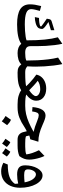

<svg xmlns="http://www.w3.org/2000/svg" viewBox="1077 -1881 1084 3278"><g transform="rotate(90 1619.0 -242.0)"><path d="M768.1 -218.8Q768.1 -169.9 797.9 -150.1Q827.6 -130.4 870.6 -130.4H887.2V0H886.7Q835 0 795.2 -15.1Q755.4 -30.3 726.6 -63Q678.7 -25.9 593.5 -8.8Q508.3 8.3 396 8.3Q221.2 8.3 137.7 -45.2Q54.2 -98.6 54.2 -210.4Q54.2 -254.4 60.8 -297.4Q67.4 -340.3 83.5 -403.3L166 -380.4Q155.3 -342.8 145.5 -300.5Q135.7 -258.3 135.7 -231Q135.7 -174.3 199 -148.9Q262.2 -123.5 398.4 -123.5Q454.6 -123.5 508.5 -127.4Q562.5 -131.3 605 -137.9Q647.5 -144.5 668.9 -153.3Q668.9 -331.1 655.8 -462.4Q642.6 -593.8 616.7 -687.5L727.5 -764.2Q740.7 -706.5 749.8 -634Q758.8 -561.5 763.4 -482.7Q768.1 -403.8 768.1 -327.6ZM496.1 -628.4V-569.3L354.5 -526.9Q410.6 -492.2 442.4 -465.3Q474.1 -438.5 474.1 -417.5Q474.1 -398.9 467.3 -377.9Q460.4 -356.9 452.6 -350.1Q426.3 -323.2 375 -309.1Q323.7 -294.9 272 -294.9L286.6 -366.2Q376 -366.2 427.7 -386.7L430.2 -405.3Q407.7 -422.9 369.9 -450.4Q332 -478 299.3 -499L302.7 -520Q307.1 -553.7 317.1 -564.9Q327.1 -576.2 345.2 -582Z M1074.2 -764.2Q1088.9 -697.3 1098.4 -619.1Q1107.9 -541 1112.8 -461.7Q1117.7 -382.3 1117.7 -312Q1117.7 -292.5 1116.5 -251Q1115.2 -209.5 1112.8 -165.5Q1143.1 -140.6 1166.3 -135.5Q1189.5 -130.4 1218.3 -130.4H1218.8V0H1218.3Q1166.5 0 1133.5 -16.1Q1100.6 -32.2 1079.1 -64Q1044.9 -29.3 995.1 -14.6Q945.3 0 887.2 0Q877.9 0 873.5 -7.8Q869.1 -15.6 869.1 -34.7V-95.7Q869.1 -114.7 873.5 -122.6Q877.9 -130.4 887.2 -130.4Q921.9 -130.4 955.8 -134.3Q989.7 -138.2 1013.7 -148.9Q1013.7 -242.7 1008.8 -339.4Q1003.9 -436 992.9 -526.4Q981.9 -616.7 962.9 -691.4Z M1492.2 -488.8Q1585.9 -488.8 1642.6 -442.4Q1699.2 -396 1699.2 -318.8Q1699.2 -268.6 1669.7 -224.4Q1640.1 -180.2 1594.2 -148.4Q1640.1 -130.4 1760.7 -130.4H1761.2V0H1760.7Q1676.8 0 1618.9 -16.4Q1561 -32.7 1522 -61.5Q1482.9 -39.6 1445.1 -26.1Q1407.2 -12.7 1354.5 -6.3Q1301.8 0 1218.8 0Q1212.4 0 1206.5 -7.6Q1200.7 -15.1 1200.7 -34.7V-95.7Q1200.7 -114.7 1205.8 -122.6Q1210.9 -130.4 1218.8 -130.4Q1310.5 -130.4 1365.5 -134.5Q1420.4 -138.7 1452.1 -145.5Q1430.2 -172.4 1395.8 -204.6Q1361.3 -236.8 1323.7 -267.6Q1286.1 -298.3 1253.9 -320.3Q1263.7 -371.1 1296.4 -408.9Q1329.1 -446.8 1379.6 -467.8Q1430.2 -488.8 1492.2 -488.8ZM1502.4 -386.7Q1416 -386.7 1358.9 -343.8Q1395 -317.4 1438.2 -277.6Q1481.4 -237.8 1521 -198.2Q1566.4 -228.5 1593.5 -258.3Q1620.6 -288.1 1620.6 -312Q1620.6 -342.3 1585.4 -364.5Q1550.3 -386.7 1502.4 -386.7Z M1952.1 -477.5Q1979 -477.5 2014.9 -465.8Q2050.8 -454.1 2106.9 -428.7Q2192.9 -390.1 2261.5 -372.6Q2330.1 -355 2399.9 -355L2357.9 -216.3Q2342.8 -214.4 2325.9 -210Q2309.1 -205.6 2293.5 -200.2L2306.6 -143.1Q2332 -134.8 2359.4 -132.6Q2386.7 -130.4 2422.4 -130.4H2451.7V0H2364.3Q2309.6 0 2278.3 -26.1Q2247.1 -52.2 2235.8 -96.2L2220.7 -157.2Q2203.1 -148.9 2183.6 -138.2Q2164.1 -127.4 2144.5 -114.7Q2069.3 -63 1989.7 -31.5Q1910.2 0 1814 0H1761.2Q1752 0 1747.6 -7.8Q1743.2 -15.6 1743.2 -34.7V-95.7Q1743.2 -114.7 1747.6 -122.6Q1752 -130.4 1761.2 -130.4H1788.1Q1860.4 -130.4 1928.2 -145.5Q1996.1 -160.6 2069.6 -192.4Q2143.1 -224.1 2231.4 -273.4Q2183.1 -284.7 2143.1 -297.9Q2103 -311 2048.3 -333.5Q2009.3 -349.1 1986.6 -355.2Q1963.9 -361.3 1948.7 -361.3Q1919.4 -361.3 1905.3 -336.9Q1891.1 -312.5 1882.3 -248.5L1807.6 -254.9Q1818.4 -368.2 1855.2 -422.9Q1892.1 -477.5 1952.1 -477.5ZM2024.9 112.8Q2048.3 122.1 2071.3 138.7Q2094.2 155.3 2116.7 178.2Q2101.1 200.7 2084.7 223.4Q2068.4 246.1 2051.3 269.5Q2010.3 231.9 1960.4 205.1Q1977.1 181.6 1992.9 158.9Q2008.8 136.2 2024.9 112.8Z M2349.1 207Q2371.6 176.3 2406.7 124Q2442.9 137.7 2489.7 183.1Q2450.7 237.3 2430.7 264.6Q2395 232.4 2349.1 207ZM2512.2 207 2570.3 124Q2610.4 140.6 2652.8 183.1Q2630.9 214.4 2594.2 264.6Q2557.6 231.4 2512.2 207ZM2451.7 0Q2442.4 0 2438 -7.8Q2433.6 -15.6 2433.6 -34.7V-95.7Q2433.6 -114.7 2438 -122.6Q2442.4 -130.4 2451.7 -130.4H2481.9Q2522.5 -130.4 2558.6 -134.5Q2594.7 -138.7 2616.2 -149.4Q2605 -243.2 2544.4 -365.2L2642.6 -459.5Q2659.2 -426.3 2673.3 -380.9Q2687.5 -335.4 2696.3 -287.8Q2705.1 -240.2 2705.1 -199.7Q2705.1 -152.3 2690.7 -112.5Q2676.3 -72.8 2645.5 -30.8Q2605.5 -14.2 2563.2 -7.1Q2521 0 2465.8 0Z M2905.3 280.3Q2869.1 280.3 2834.2 271.7Q2799.3 263.2 2758.8 242.7L2788.6 167.5Q2919.9 167 2998.3 138.2Q3076.7 109.4 3118.7 44.9Q3118.2 30.3 3116.9 17.3Q3115.7 4.4 3113.8 -10.7Q3079.1 -2 3039.1 2.9Q2999 7.8 2957 7.8Q2878.9 7.8 2840.8 -24.2Q2802.7 -56.2 2802.7 -129.9Q2802.7 -186.5 2815.4 -239.7Q2828.1 -293 2851.3 -335Q2874.5 -377 2906 -401.6Q2937.5 -426.3 2975.6 -426.3Q3019 -426.3 3057.1 -396.7Q3095.2 -367.2 3124 -314.9Q3152.8 -262.7 3169.2 -193.1Q3185.5 -123.5 3185.5 -43.5Q3185.5 50.3 3152.6 123.3Q3119.6 196.3 3056.9 238.3Q2994.1 280.3 2905.3 280.3ZM3093.3 -120.1Q3076.7 -210.4 3038.8 -262Q3001 -313.5 2955.1 -313.5Q2932.1 -313.5 2913.1 -293.9Q2894 -274.4 2882.8 -243.4Q2871.6 -212.4 2871.6 -177.2Q2871.6 -138.7 2895.3 -125.5Q2918.9 -112.3 2971.2 -112.3Q3000 -112.3 3032.5 -114.3Q3064.9 -116.2 3093.3 -120.1Z"/></g></svg>

Font: Pinar DS1 SemiBold
Style: Regular
Weight: 600
Designer: Amin Abedi
Version: Version 3.000